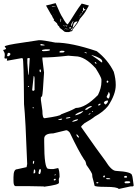

<svg xmlns="http://www.w3.org/2000/svg" viewBox="-21 -1199 900 1245"><path d="M231.4 -938.5H235.4Q259.8 -938.5 337.9 -922.9Q441.4 -922.9 606.4 -867.2Q677.7 -812.5 716.8 -733.4Q729.5 -688.5 729.5 -649.4V-646.5Q729.5 -586.9 679.7 -511.7Q649.4 -473.6 593.8 -443.4Q573.2 -425.8 527.3 -400.4Q504.9 -381.8 504.9 -376Q618.2 -213.9 662.1 -156.2Q702.1 -90.8 732.4 -90.8Q835 -85 835 -61.5Q837.9 -61.5 845.7 2.9Q844.7 9.8 835.9 9.8H825.2L749 26.4Q740.2 12.7 665 12.7Q591.8 12.7 591.8 3.9Q587.9 -17.6 578.1 -50.8L577.1 -60.5V-65.4Q577.1 -77.1 539.1 -129.9Q534.2 -157.2 525.4 -163.1Q491.2 -213.9 431.6 -338.9Q418.9 -354.5 408.2 -354.5L324.2 -334Q265.6 -334 265.6 -299.8V-277.3Q265.6 -104.5 292 -104.5L308.6 -102.5H324.2L356.4 -109.4Q365.2 -91.8 365.2 -51.8L360.4 -38.1L361.3 -13.7Q361.3 -1 265.6 11.7L260.7 9.8L156.2 7.8H80.1Q66.4 7.8 66.4 -26.4V-49.8Q66.4 -101.6 89.8 -101.6L151.4 -115.2L155.3 -135.7Q144.5 -431.6 134.8 -523.4Q132.8 -820.3 126 -820.3L121.1 -822.3L28.3 -805.7L23.4 -806.6L25.4 -819.3H9.8V-822.3H7.8L9.8 -839.8V-847.7Q9.8 -856.4 -1 -875Q18.6 -877.9 18.6 -885.7L9.8 -895.5V-897.5Q9.8 -906.2 127.9 -922.9ZM240.2 -909.2V-908.2L244.1 -904.3H267.6V-908.2L249 -913.1H244.1ZM251 -872.1Q252 -867.2 260.7 -867.2H264.6Q302.7 -868.2 303.7 -875L299.8 -878.9H272.5Q251 -877 251 -872.1ZM363.3 -861.3 368.2 -858.4H381.8Q395.5 -858.4 397.5 -865.2Q397.5 -870.1 380.9 -870.1Q367.2 -870.1 363.3 -861.3ZM529.3 -861.3 527.3 -860.4V-858.4Q535.2 -853.5 543 -853.5V-854.5Q543 -857.4 529.3 -861.3ZM25.4 -840.8V-835.9L30.3 -834Q39.1 -834 45.9 -844.7V-851.6L40 -856.4H33.2Q28.3 -856.4 25.4 -840.8ZM573.2 -842.8V-840.8Q613.3 -814.5 636.7 -794.9H641.6V-801.8Q641.6 -821.3 573.2 -842.8ZM253.9 -826.2V-815.4L264.6 -728.5Q256.8 -588.9 252 -576.2L244.1 -567.4V-550.8L253.9 -480.5Q253.9 -432.6 267.6 -432.6H269.5Q374 -447.3 374 -457Q438.5 -480.5 470.7 -499Q532.2 -499 614.3 -583Q636.7 -627.9 636.7 -668.9V-683.6Q636.7 -696.3 599.6 -755.9Q529.3 -834 467.8 -834L421.9 -837.9Q320.3 -826.2 253.9 -826.2ZM156.2 -819.3V-790L162.1 -714.8H165L171.9 -820.3L169.9 -822.3H160.2ZM592.8 -793 599.6 -786.1H604.5V-790L597.7 -796.9H595.7ZM235.4 -745.1V-740.2Q236.3 -730.5 240.2 -730.5L244.1 -733.4V-745.1L240.2 -749H238.3ZM197.3 -706.1 187.5 -614.3 192.4 -610.4H197.3L203.1 -615.2V-687.5Q203.1 -706.1 197.3 -706.1ZM670.9 -673.8V-665L674.8 -662.1H675.8L681.6 -667V-671.9L675.8 -676.8H674.8ZM160.2 -641.6V-637.7L163.1 -634.8H167V-637.7L163.1 -641.6ZM681.6 -600.6V-594.7L670.9 -573.2V-569.3L679.7 -559.6Q689.5 -559.6 691.4 -586.9Q688.5 -600.6 684.6 -600.6ZM652.3 -533.2Q655.3 -525.4 662.1 -521.5H664.1Q679.7 -533.2 679.7 -545.9L677.7 -546.9H675.8Q658.2 -546.9 652.3 -533.2ZM616.2 -519.5V-514.6H621.1Q631.8 -519.5 631.8 -526.4H627.9Q619.1 -526.4 616.2 -519.5ZM531.2 -491.2V-487.3H543Q549.8 -495.1 572.3 -505.9L573.2 -507.8V-511.7Q555.7 -511.7 531.2 -491.2ZM190.4 -501V-499L194.3 -496.1L197.3 -499V-501L194.3 -504.9ZM467.8 -455.1V-451.2Q505.9 -460 518.6 -477.5L517.6 -478.5H515.6Q475.6 -465.8 467.8 -455.1ZM575.2 -475.6V-473.6H582V-478.5H579.1ZM552.7 -457 554.7 -455.1H556.6L565.4 -461.9V-464.8H563.5Q556.6 -462.9 552.7 -457ZM406.2 -432.6V-430.7H416Q435.5 -433.6 435.5 -437.5L433.6 -439.5H429.7Q406.2 -437.5 406.2 -432.6ZM356.4 -422.9V-420.9H361.3Q381.8 -420.9 381.8 -427.7V-429.7H378.9Q371.1 -429.7 356.4 -422.9ZM447.3 -410.2 449.2 -409.2H450.2Q484.4 -416 484.4 -423.8L483.4 -425.8H481.4Q451.2 -418.9 447.3 -410.2ZM474.6 -328.1V-327.1Q474.6 -316.4 486.3 -307.6H491.2V-311.5Q481.4 -328.1 474.6 -328.1ZM192.4 -150.4V-136.7H197.3L201.2 -150.4L199.2 -156.2H197.3ZM228.5 -77.1V-75.2L233.4 -70.3H235.4Q241.2 -70.3 244.1 -88.9V-94.7L242.2 -102.5H238.3Q232.4 -102.5 228.5 -77.1ZM199.2 -99.6 196.3 -77.1V-75.2H203.1L208 -81.1V-85.9Q208 -98.6 203.1 -99.6ZM333 -65.4V-61.5H335.9L339.8 -65.4V-68.4H335.9ZM647.5 -54.7V-53.7L652.3 -47.9H654.3L659.2 -53.7V-60.5H652.3ZM784.2 -53.7V-47.9L792 -46.9H798.8L802.7 -49.8V-53.7L797.9 -58.6H793.9Q784.2 -57.6 784.2 -53.7ZM327.1 -31.2 329.1 -29.3H335.9L340.8 -34.2V-36.1L337.9 -40Q327.1 -40 327.1 -31.2ZM667 -43.9V-42L671.9 -37.1H694.3V-38.1Q692.4 -43.9 680.7 -43.9ZM786.1 -17.6V-16.6L791 -10.7H808.6Q821.3 -10.7 824.2 -17.6Q822.3 -23.4 813.5 -23.4H796.9Q786.1 -21.5 786.1 -17.6ZM603.5 -14.6Q603.5 -9.8 610.4 -9.8L617.2 -12.7L615.2 -17.6H606.4ZM339.8 -1178.7Q372.1 -1102.5 383.8 -1086.9Q411.1 -1037.1 418.9 -1042Q423.8 -1047.9 435.5 -1065.9Q447.3 -1084 467.3 -1116.2Q487.3 -1148.4 508.8 -1175.8L555.7 -1163.1L532.2 -1122.1Q528.3 -1113.3 497.1 -1077.1L483.4 -1050.8Q450.2 -1005.9 449.2 -1005.9Q448.2 -1005.9 448.2 -1002.9V-1001H449.2Q449.2 -996.1 436.5 -995.1L426.8 -991.2Q407.2 -989.3 396.5 -994.1Q383.8 -1005.9 367.2 -1017.6Q361.3 -1032.2 356.4 -1032.2Q353.5 -1034.2 348.6 -1047.9Q335 -1060.5 327.1 -1067.4Q327.1 -1069.3 330.1 -1071.3L321.3 -1085Q314.5 -1102.5 310.5 -1104.5L277.3 -1163.1ZM450.2 -1018.6H452.1Q454.1 -1018.6 480.5 -1055.7L481.4 -1059.6H480.5Q462.9 -1060.5 456.1 -1044.9Q450.2 -1023.4 450.2 -1018.6ZM519.5 -1128.9V-1127H520.5Q523.4 -1127.9 527.3 -1133.8Q528.3 -1134.8 533.2 -1134.8L534.2 -1135.7L523.4 -1141.6L521.5 -1142.6V-1143.6L524.4 -1144.5Q524.4 -1147.5 520.5 -1149.4Q513.7 -1149.4 519.5 -1128.9ZM453.1 -1062.5Q435.5 -1040 442.4 -1029.3H443.4Q450.2 -1050.8 453.1 -1058.6Q456.1 -1060.5 456.1 -1061.5V-1062.5ZM372.1 -1078.1V-1077.1Q368.2 -1055.7 373 -1055.7Q377.9 -1078.1 373 -1078.1ZM448.2 -1017.6 436.5 -1002.9V-1002Q446.3 -1002 449.2 -1013.7Q450.2 -1013.7 450.2 -1017.6ZM426.8 -1018.6Q428.7 -1013.7 434.6 -1013.7Q440.4 -1018.6 440.4 -1021.5V-1022.5H439.5Q437.5 -1021.5 426.8 -1019.5ZM398.4 -1013.7Q404.3 -1008.8 423.8 -1009.8V-1010.7Q406.2 -1013.7 400.4 -1013.7ZM314.5 -1158.2Q314.5 -1157.2 322.3 -1157.2H339.8V-1158.2Q331.1 -1160.2 325.2 -1160.2H319.3Q314.5 -1160.2 314.5 -1158.2ZM403.3 -1035.2Q403.3 -1032.2 410.2 -1027.3H411.1L416 -1031.2Q410.2 -1031.2 404.3 -1035.2ZM510.7 -1119.1V-1118.2H512.7Q515.6 -1118.2 517.6 -1126V-1127L516.6 -1127.9Q513.7 -1127.9 510.7 -1119.1ZM501 -1106.4V-1104.5H502.9Q507.8 -1107.4 507.8 -1110.4V-1112.3H506.8Q501 -1110.4 501 -1106.4ZM389.6 -1035.2V-1034.2Q389.6 -1031.2 398.4 -1028.3L399.4 -1029.3Q397.5 -1032.2 390.6 -1035.2ZM494.1 -1092.8Q499 -1095.7 501 -1099.6V-1100.6Q495.1 -1100.6 494.1 -1092.8ZM394.5 -1008.8 396.5 -1005.9H398.4V-1007.8L395.5 -1008.8ZM327.1 -1104.5Q327.1 -1100.6 330.1 -1100.6Q329.1 -1104.5 327.1 -1104.5ZM318.4 -1138.7 317.4 -1137.7Q325.2 -1134.8 319.3 -1138.7ZM489.3 -1086.9H493.2V-1088.9H492.2Z"/></svg>

Font: Love Ya Like A Sister
Style: Regular
Weight: 400
Designer: Kimberly Geswein
Foundry: Kimberly Geswein
Version: Version 1.002 2007